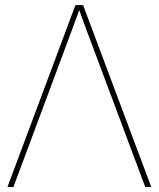

<svg xmlns="http://www.w3.org/2000/svg" viewBox="-20 -748 635 768"><path d="M9.8 0 281.7 -727.5H312.5L585 0H561L350.1 -563.5Q336.4 -599.6 323.2 -635.5Q310.1 -671.4 296.9 -707.5Q283.7 -671.4 270.5 -635.5Q257.3 -599.6 243.7 -563.5L33.7 0Z"/></svg>

Font: Inter Display Thin
Style: Regular
Weight: 100
Designer: Rasmus Andersson
Foundry: rsms
Version: Version 4.000;git-a52131595